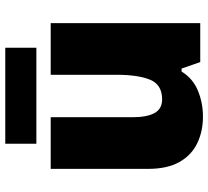

<svg xmlns="http://www.w3.org/2000/svg" viewBox="-50 -710 771 710"><g transform="rotate(-90 335.0 -355.5)"><path d="M604 -553V0H460L436 -69H425Q399 -27 354 -8.5Q309 10 258 10Q204 10 160 -11Q116 -32 90.5 -77Q65 -122 65 -193V-553H256V-251Q256 -197 271.5 -169Q287 -141 322 -141Q376 -141 394.5 -185Q413 -229 413 -311V-553ZM513 -721V-606H158V-721Z"/></g></svg>

Font: Noto Sans Cherokee Black
Style: Regular
Weight: 900
Designer: Monotype Design Team
Foundry: Monotype Imaging Inc.
Version: Version 2.001; ttfautohint (v1.8.4.7-5d5b)